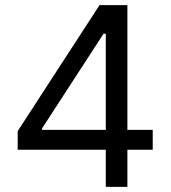

<svg xmlns="http://www.w3.org/2000/svg" viewBox="-20 -727 664 747"><path d="M48.8 -216.8 367.2 -707H475.6V-221.7H574.2V-144.5H475.6V0H391.6V-144.5H48.8ZM391.6 -221.7V-595.7H382.8L143.6 -227.5V-221.7Z"/></svg>

Font: Pretendard
Style: Regular
Weight: 400
Designer: Base glyphs from Inter by Rasmus Andersson; Hangeul glyphs from Noto Sans CJK(Source Han Sans) by Jang Soo-young and Kan
Foundry: Kil Hyung-jin
Version: Version 1.309